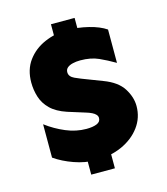

<svg xmlns="http://www.w3.org/2000/svg" viewBox="-109 -769 778 896"><g transform="rotate(-15 280.0 -320.5)"><path d="M260.7 -16.6Q208 -16.6 155.8 -35.2Q103.5 -53.7 64.5 -81.1V-242.2Q107.4 -210 156.2 -189.5Q205.1 -168.9 254.9 -168.9Q286.1 -168.9 305.2 -176.8Q324.2 -184.6 324.2 -203.1Q324.2 -211.9 317.9 -219.2Q311.5 -226.6 299.8 -232.4Q288.1 -238.3 271.5 -243.2L187.5 -269.5Q137.7 -286.1 110.4 -313Q83 -339.8 72.3 -374Q61.5 -408.2 61.5 -444.3Q61.5 -506.8 93.3 -549.8Q125 -592.8 176.8 -615.2Q228.5 -637.7 286.1 -637.7Q337.9 -637.7 389.2 -625Q440.4 -612.3 471.7 -590.8V-429.7Q433.6 -452.1 396.5 -468.8Q359.4 -485.4 308.6 -485.4Q289.1 -485.4 272.5 -481.4Q255.9 -477.5 246.1 -469.2Q236.3 -460.9 236.3 -447.3Q236.3 -425.8 262.2 -414.1Q288.1 -402.3 325.2 -388.7L388.7 -364.3Q454.1 -339.8 481 -297.4Q507.8 -254.9 507.8 -211.9Q507.8 -155.3 474.6 -110.8Q441.4 -66.4 385.7 -41.5Q330.1 -16.6 260.7 -16.6ZM220.7 43V-82H335V43ZM220.7 -558.6V-683.6H335V-558.6Z"/></g></svg>

Font: Sen ExtraBold
Style: Regular
Weight: 800
Version: Version 2.000;gftools[0.9.31]